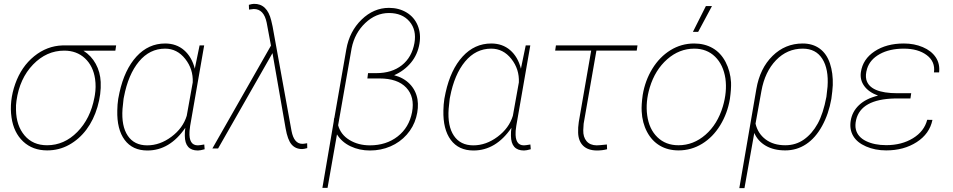

<svg xmlns="http://www.w3.org/2000/svg" viewBox="-20 -761 4885 984"><path d="M571.3 -501.5 407.7 -501Q447.8 -475.6 470.7 -433.8Q493.7 -392.1 496.1 -340.8Q499 -279.3 479.5 -212.9Q460 -146.5 422.9 -96.9Q385.7 -47.4 334.2 -18.8Q282.7 9.8 221.7 9.8Q147.5 9.8 98.9 -35.6Q50.3 -81.1 39.1 -158.7Q26.9 -242.7 58.1 -331.1Q89.4 -419.4 155 -472.7Q220.7 -525.9 300.8 -528.3H575.2ZM62 -197.8Q63.5 -116.7 106 -66.7Q148.4 -16.6 221.2 -16.6Q309.1 -16.6 376.2 -84.7Q443.4 -152.8 463.9 -261.2L466.3 -274.4Q473.1 -315.4 467.3 -356.4Q457.5 -422.9 415.3 -462.2Q373 -501.5 309.1 -501.5Q218.3 -501.5 149.4 -430.2Q80.6 -358.9 64.5 -245.1Q61 -222.2 62 -197.8Z M1026.4 -528.3 954.6 -116.2 951.7 -92.8 951.2 -85.4Q947.3 -16.1 993.7 -16.1Q1002 -16.1 1026.9 -20.5L1028.8 3.9Q1005.9 10.3 994.1 10.3Q927.7 10.3 927.2 -65.4Q926.8 -85.9 929.7 -106Q850.1 10.3 735.4 10.3Q659.2 10.3 618.9 -43.9Q578.6 -98.1 581.1 -195.3Q581.5 -225.6 585.9 -254.4L592.3 -286.6Q618.2 -404.3 679.4 -471.2Q740.7 -538.1 826.2 -538.1Q883.8 -538.1 923.3 -503.9Q962.9 -469.7 978.5 -408.7L980 -417.5L1002.9 -528.3ZM613.3 -254.4 607.9 -203.1Q601.6 -114.7 634.8 -65.4Q668 -16.1 734.4 -16.1Q799.8 -16.1 858.6 -60.1Q917.5 -104 937 -167.5L967.8 -338.9Q970.7 -406.7 929.2 -459.2Q887.7 -511.7 826.2 -511.7Q747.1 -511.7 692.1 -445.6Q637.2 -379.4 615.2 -264.2Z M1281.2 -741.2Q1349.1 -742.7 1370.1 -655.8L1377 -625.5L1474.1 -89.8Q1486.8 -23.9 1529.3 -23.9Q1533.2 -23.4 1554.2 -26.9L1554.7 -2Q1537.6 2.9 1528.3 2.9Q1494.6 2.9 1474.4 -20.5Q1454.1 -43.9 1443.8 -103L1376.5 -488.8L1097.7 0H1068.4L1368.7 -527.3L1346.7 -645Q1332.5 -714.8 1280.8 -714.8L1256.3 -711.9L1255.4 -736.3Q1272.5 -741.2 1281.2 -741.2Z M1973.6 -720.7Q2024.4 -720.7 2063.7 -697Q2103 -673.3 2120.6 -630.9Q2138.2 -588.4 2129.9 -538.1Q2120.6 -481.4 2086.2 -439.9Q2051.8 -398.4 2000 -375.5Q2048.8 -362.8 2080.1 -330.6Q2111.3 -298.3 2119.6 -252.4Q2126.5 -208.5 2112.8 -159.2Q2099.1 -109.9 2064.5 -70.8Q2029.8 -31.7 1981 -10.7Q1932.1 10.3 1876 10.3Q1821.8 10.3 1776.6 -11.2Q1731.4 -32.7 1707 -72.3L1658.7 201.7H1632.3L1690.4 -138.7L1692.4 -155.3L1693.4 -155.8L1754.9 -508.3Q1771 -600.1 1833 -660.4Q1895 -720.7 1973.6 -720.7ZM2104 -540.5Q2115.7 -607.4 2078.6 -650.9Q2041.5 -694.3 1973.6 -694.3Q1906.2 -694.3 1852.1 -643.1Q1797.9 -591.8 1782.2 -514.2L1712.9 -119.1Q1726.1 -70.8 1771.2 -43.5Q1816.4 -16.1 1875.5 -16.1Q1959.5 -16.1 2018.1 -61.8Q2076.7 -107.4 2091.8 -186Q2106.4 -264.6 2062 -311.8Q2017.6 -358.9 1925.3 -358.9H1862.8L1866.2 -386.2H1908.7Q1988.3 -386.2 2039.6 -426.8Q2090.8 -467.3 2104 -540.5Z M2697.8 -528.3 2626 -116.2 2623 -92.8 2622.6 -85.4Q2618.7 -16.1 2665 -16.1Q2673.3 -16.1 2698.2 -20.5L2700.2 3.9Q2677.2 10.3 2665.5 10.3Q2599.1 10.3 2598.6 -65.4Q2598.1 -85.9 2601.1 -106Q2521.5 10.3 2406.7 10.3Q2330.6 10.3 2290.3 -43.9Q2250 -98.1 2252.4 -195.3Q2252.9 -225.6 2257.3 -254.4L2263.7 -286.6Q2289.6 -404.3 2350.8 -471.2Q2412.1 -538.1 2497.6 -538.1Q2555.2 -538.1 2594.7 -503.9Q2634.3 -469.7 2649.9 -408.7L2651.4 -417.5L2674.3 -528.3ZM2284.7 -254.4 2279.3 -203.1Q2272.9 -114.7 2306.2 -65.4Q2339.4 -16.1 2405.8 -16.1Q2471.2 -16.1 2530 -60.1Q2588.9 -104 2608.4 -167.5L2639.2 -338.9Q2642.1 -406.7 2600.6 -459.2Q2559.1 -511.7 2497.6 -511.7Q2418.5 -511.7 2363.5 -445.6Q2308.6 -379.4 2286.6 -264.2Z M3243.2 -501.5H3036.6L2971.2 -127L2969.2 -93.8Q2968.3 -58.6 2986.1 -37.6Q3003.9 -16.6 3037.6 -16.1Q3050.8 -16.1 3090.3 -20.5L3091.3 3.9Q3066.4 10.3 3038.6 10.3Q2993.2 9.8 2968.8 -13.9Q2944.3 -37.6 2942.9 -81.1Q2941.9 -107.4 2946.3 -136.2L3009.8 -501.5H2825.2L2829.1 -528.3H3247.1Z M3273.9 -274.4Q3286.1 -348.1 3323.2 -408.7Q3360.4 -469.2 3416 -503.7Q3471.7 -538.1 3537.6 -538.1Q3591.3 -538.1 3632.8 -514.2Q3674.3 -490.2 3698.7 -443.1Q3723.1 -396 3726.6 -338.9Q3728 -305.7 3720.7 -253.9Q3708.5 -180.2 3671.1 -119.1Q3633.8 -58.1 3578.4 -24.2Q3522.9 9.8 3457.5 9.8Q3403.3 9.8 3362.1 -14.4Q3320.8 -38.6 3296.1 -85.2Q3271.5 -131.8 3268.6 -189.9Q3266.6 -222.7 3273.9 -274.4ZM3296.9 -169.9Q3306.6 -99.1 3349.1 -57.9Q3391.6 -16.6 3457 -16.6Q3533.7 -16.6 3595.5 -70.3Q3657.2 -124 3684.6 -215.3Q3707 -291 3697.8 -358.4Q3687 -429.2 3644.8 -470.5Q3602.5 -511.7 3538.1 -511.7Q3461.4 -511.7 3399.4 -457.3Q3337.4 -402.8 3310.1 -313Q3287.6 -238.3 3296.9 -169.9ZM3597.7 -730H3628.9L3558.1 -597.7H3531.2Z M4093.8 -538.1Q4145 -538.1 4180.9 -512Q4216.8 -485.8 4233.4 -436Q4250 -386.2 4248 -324.7Q4246.6 -296.4 4240.7 -254.4Q4227.1 -176.8 4193.1 -115.2Q4159.2 -53.7 4111.3 -22Q4063.5 9.8 4004.4 9.8Q3945.8 9.8 3904.8 -13.9Q3863.8 -37.6 3845.7 -79.6L3795.4 203.1H3769L3856.4 -305.2Q3874.5 -410.6 3939.2 -474.4Q4003.9 -538.1 4093.8 -538.1ZM3852.1 -127.4Q3863.8 -76.7 3903.8 -46.6Q3943.8 -16.6 4004.4 -16.6Q4058.6 -16.6 4100.3 -46.1Q4142.1 -75.7 4170.7 -127.4Q4199.2 -179.2 4215.3 -264.6L4221.2 -316.9Q4227.5 -406.7 4194.6 -459.2Q4161.6 -511.7 4094.2 -511.7Q4014.2 -511.7 3957 -452.4Q3899.9 -393.1 3882.3 -294.9Z M4339.8 -141.6Q4347.2 -189 4382.6 -222.4Q4418 -255.9 4480 -271Q4432.1 -288.6 4409.2 -320.3Q4386.2 -352.1 4392.1 -391.6Q4401.9 -458 4462.4 -498Q4522.9 -538.1 4612.3 -538.1Q4665.5 -538.1 4709.2 -519.5Q4752.9 -501 4775.4 -467.8Q4797.9 -434.6 4793 -390.1H4766.6Q4773.9 -445.3 4729.5 -478.5Q4685.1 -511.7 4612.3 -511.7Q4539.1 -511.7 4488.8 -483.9Q4438.5 -456.1 4423.8 -408.7Q4414.1 -376.5 4419.9 -353Q4438 -283.2 4579.6 -283.2H4649.9L4646 -256.3H4564.5Q4392.6 -252 4367.7 -147Q4361.3 -119.1 4366.2 -98.1Q4375.5 -59.1 4418.2 -38.1Q4460.9 -17.1 4522 -17.1Q4601.1 -17.1 4658.9 -52.5Q4716.8 -87.9 4731.9 -147L4758.8 -146.5Q4744.1 -75.2 4678.2 -32.7Q4612.3 9.8 4522 9.8Q4464.8 9.8 4418.7 -10.3Q4372.6 -30.3 4352.8 -64Q4333 -97.7 4339.8 -141.6Z"/></svg>

Font: Roboto Thin
Style: Italic
Weight: 250
Italic angle: -12°
Designer: Google
Version: Version 2.134; 2016